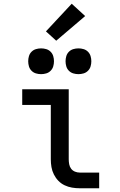

<svg xmlns="http://www.w3.org/2000/svg" viewBox="-20 -1008 640 1028"><path d="M407 0Q386 0 365.5 -3.5Q345 -7 326 -16Q307 -25 292.5 -40Q278 -55 268.5 -74Q259 -93 255.5 -113.5Q252 -134 252 -155V-446H99V-530H348V-155Q348 -142 350.5 -128.5Q353 -115 361 -104.5Q369 -94 381.5 -89Q394 -84 407 -84H511V0ZM400 -611Q386 -611 372.5 -615Q359 -619 349 -629Q339 -639 335 -652.5Q331 -666 331 -680Q331 -694 335 -707.5Q339 -721 349 -731Q359 -741 372.5 -745Q386 -749 400 -749Q414 -749 427.5 -745Q441 -741 451 -731Q461 -721 465 -707.5Q469 -694 469 -680Q469 -666 465 -652.5Q461 -639 451 -629Q441 -619 427.5 -615Q414 -611 400 -611ZM200 -611Q186 -611 172.5 -615Q159 -619 149 -629Q139 -639 135 -652.5Q131 -666 131 -680Q131 -694 135 -707.5Q139 -721 149 -731Q159 -741 172.5 -745Q186 -749 200 -749Q214 -749 227.5 -745Q241 -741 251 -731Q261 -721 265 -707.5Q269 -694 269 -680Q269 -666 265 -652.5Q261 -639 251 -629Q241 -619 227.5 -615Q214 -611 200 -611ZM281 -790 226 -840 364 -988 436 -922Z"/></svg>

Font: Iosevka Curly Medium Extended
Style: Regular
Weight: 500
Width: 7
Monospace: yes
Designer: Belleve Invis
Foundry: Belleve Invis
Version: Version 11.1.0; ttfautohint (v1.8.3)